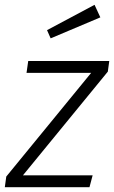

<svg xmlns="http://www.w3.org/2000/svg" viewBox="-32 -776 473 796"><path d="M339 0H-12L-6 -44L346 -474H78L85 -523H421L415 -479L63 -49H352ZM163 -651 360 -756 384 -704 178 -617Z"/></svg>

Font: Glekhifnjqigglhiwekvrgaqftz
Style: Regular
Weight: 300
Italic angle: -8°
Designer: Carrois Corporate & Edenspiekermann
Foundry: Carrois Corporate GbR & Edenspiekermann AG
Version: Version 2.001